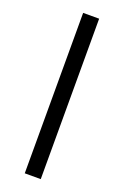

<svg xmlns="http://www.w3.org/2000/svg" viewBox="-142 -767 524 812"><g transform="rotate(20 120.0 -361.0)"><path d="M156 -722V0H84V-722Z"/></g></svg>

Font: SUIT Variable
Style: Regular
Weight: 400
Designer: Sunn Youn; Korean Glyphs from Source Han Sans (Sandoll Communications; Soo-young Jang, Joo-yeon Kang)
Foundry: Sunn
Version: Version 1.150;FEAKit 1.0